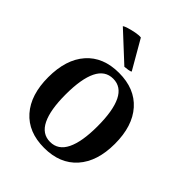

<svg xmlns="http://www.w3.org/2000/svg" viewBox="-211 -850 979 979"><g transform="rotate(45 278.5 -360.0)"><path d="M278 14Q164 14 101 -57.5Q38 -129 38 -256Q38 -384 101 -455.5Q164 -527 278 -527Q392 -527 455.5 -455.5Q519 -384 519 -256Q519 -129 455.5 -57.5Q392 14 278 14ZM278 -29Q336 -29 364.5 -87Q393 -145 393 -256Q393 -369 364.5 -427Q336 -485 278 -485Q220 -485 191.5 -427Q163 -369 163 -256Q163 -145 191.5 -87Q220 -29 278 -29ZM123 -709Q129 -714 148.5 -720Q168 -726 191 -730.5Q214 -735 229 -733L319 -577Q314 -573 300 -571Q286 -569 275 -568Z"/></g></svg>

Font: Arima SemiBold
Style: Regular
Weight: 600
Designer: Joana Correia and Natanael Gama
Foundry: NDISCOVER
Version: Version 1.101;gftools[0.9.23]